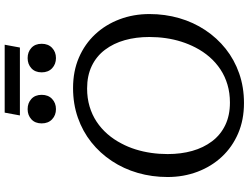

<svg xmlns="http://www.w3.org/2000/svg" viewBox="-141 -911 1062 820"><g transform="rotate(-90 390.0 -501.0)"><path d="M360 10Q288 10 230 -15Q172 -40 130.5 -84.5Q89 -129 66.5 -188.5Q44 -248 44 -316Q44 -383 61.5 -443.5Q79 -504 112.5 -554.5Q146 -605 192.5 -642Q239 -679 297.5 -699.5Q356 -720 424 -720Q496 -720 554 -695Q612 -670 653.5 -625.5Q695 -581 717.5 -521.5Q740 -462 740 -394Q740 -327 722.5 -266.5Q705 -206 671.5 -155.5Q638 -105 591.5 -68Q545 -31 486.5 -10.5Q428 10 360 10ZM422 -660Q381 -660 345.5 -649.5Q310 -639 280.5 -619.5Q251 -600 227.5 -573Q204 -546 187 -513Q172 -485 162 -453Q152 -421 147 -386.5Q142 -352 142 -316Q142 -259 155.5 -211Q169 -163 196.5 -126.5Q224 -90 265.5 -70Q307 -50 362 -50Q403 -50 438.5 -60.5Q474 -71 503.5 -90.5Q533 -110 556.5 -137Q580 -164 597 -197Q612 -226 622 -257.5Q632 -289 637 -323.5Q642 -358 642 -394Q642 -451 628.5 -499Q615 -547 587.5 -583.5Q560 -620 518.5 -640Q477 -660 422 -660ZM334 -793Q308 -793 290.5 -809.5Q273 -826 273 -854Q273 -882 290.5 -898Q308 -914 334 -914Q360 -914 377.5 -898Q395 -882 395 -854Q395 -826 377.5 -809.5Q360 -793 334 -793ZM552 -793Q526 -793 508.5 -809.5Q491 -826 491 -854Q491 -882 508.5 -898Q526 -914 552 -914Q578 -914 595.5 -898Q613 -882 613 -854Q613 -826 595.5 -809.5Q578 -793 552 -793ZM319 -1012H609L597 -947H307Z"/></g></svg>

Font: Roboto Serif 20pt
Style: Italic
Weight: 400
Italic angle: -10°
Designer: Greg Gazdowicz
Foundry: Commercial Type
Version: Version 1.008